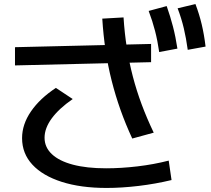

<svg xmlns="http://www.w3.org/2000/svg" viewBox="-20 -875 1040 948"><path d="M506 53Q379 53 285 23Q191 -7 140 -62Q89 -117 89 -193Q89 -261 133 -325Q177 -389 256 -441L339 -386Q271 -339 235.5 -290.5Q200 -242 200 -195Q200 -148 236 -114Q272 -80 340 -62Q408 -44 504 -44Q578 -44 658.5 -53.5Q739 -63 813 -82L827 14Q748 33 664.5 43Q581 53 506 53ZM633 -191Q600 -262 575 -332.5Q550 -403 531.5 -476Q513 -549 501.5 -625.5Q490 -702 485 -783L590 -789Q595 -710 606.5 -638Q618 -566 636 -497Q654 -428 679.5 -359.5Q705 -291 739 -220ZM726 -568 54 -552V-642L726 -658ZM766 -618Q758 -674 745.5 -722.5Q733 -771 714 -821L803 -845Q821 -794 834 -744Q847 -694 856 -635ZM907 -629Q899 -687 887.5 -735.5Q876 -784 857 -834L945 -855Q964 -805 976 -754.5Q988 -704 995 -645Z"/></svg>

Font: M PLUS 1 Medium
Style: Regular
Weight: 500
Designer: Coji Morishita
Foundry: UNDERFOREST DESIGN
Version: Version 1.001